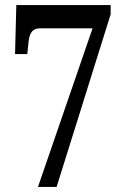

<svg xmlns="http://www.w3.org/2000/svg" viewBox="-20 -733 491 753"><path d="M129 0 343 -622H138Q116 -622 105.5 -609.5Q95 -597 92 -569L87 -521H39L44 -713H414V-677L202 0Z"/></svg>

Font: Noto Serif Tamil ExtraCondensed SemiBold
Style: Regular
Weight: 600
Width: 2
Designer: Indian Type Foundry, Tom Grace, and the Monotype Design Team
Foundry: Monotype Imaging Inc.
Version: Version 2.004; ttfautohint (v1.8.4.7-5d5b)